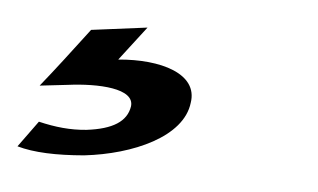

<svg xmlns="http://www.w3.org/2000/svg" viewBox="-131 -12 397 240"><g transform="rotate(5 67.0 108.0)"><path d="M34 124C31 143 14 154 -19 158C-39 160 -58 158 -79 153L-103 186C-82 192 -54 193 -19 190C42 183 103 156 108 113C114 76 66 62 13 67L46 24L-24 33C-46 62 -65 87 -82 108L-47 104C-9 99 37 101 34 124Z"/></g></svg>

Font: Gamestation Warped
Style: Italic
Weight: 400
Designer: Jonas Hecksher
Foundry: Jonas Hecksher, Playtypeª, e-types AS
Version: Version 1.003